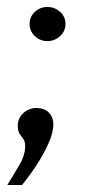

<svg xmlns="http://www.w3.org/2000/svg" viewBox="-20 -394 254 551"><path d="M116 -276Q95 -276 80 -290.5Q65 -305 65 -325Q65 -346 80 -360Q95 -374 116 -374Q137 -374 152.5 -360Q168 -346 168 -325Q168 -305 152.5 -290.5Q137 -276 116 -276ZM1 137Q19 107 35 80.5Q51 54 52 30Q53 14 48 6.5Q43 -1 37 -9Q31 -17 31 -34Q31 -54 46.5 -69Q62 -84 85 -84Q107 -84 120 -71Q133 -58 133 -37Q133 -13 118.5 19Q104 51 83.5 82Q63 113 43 137Z"/></svg>

Font: Alumni Sans SemiBold
Style: Italic
Weight: 600
Italic angle: -8°
Version: Version 1.016